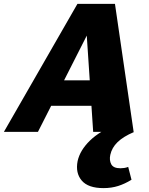

<svg xmlns="http://www.w3.org/2000/svg" viewBox="-51 -678 766 987"><path d="M428 0 391 -556H426L144 0H-31L347 -658H540L636 0ZM111 -134 188 -265H489L525 -134ZM481 289Q402 289 369 250Q336 211 348 150Q360 95 411 45Q462 -5 562 -46L637 1Q583 24 553.5 52.5Q524 81 516 118Q510 146 521 166.5Q532 187 568 187Q577 187 587.5 185.5Q598 184 608 180L625 246Q591 267 556.5 278Q522 289 481 289Z"/></svg>

Font: Ysabeau Office Black
Style: Italic
Weight: 900
Italic angle: -12°
Designer: Christian Thalmann (Catharsis Fonts)
Version: Version 2.001;gftools[0.9.30]; featfreeze: tnum,lnum,ss02